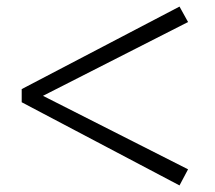

<svg xmlns="http://www.w3.org/2000/svg" viewBox="-20 -660 655 584"><path d="M46 -349V-389L526 -640L552 -593L92 -359V-378L552 -145L526 -96Z"/></svg>

Font: Noto Serif JP ExtraLight Black
Style: Regular
Weight: 900
Version: Version 2.003-H1;hotconv 1.1.1;makeotfexe 2.6.0